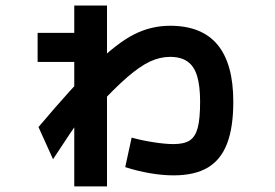

<svg xmlns="http://www.w3.org/2000/svg" viewBox="-20 -620 978 682"><path d="M424.8 -26.4 447.6 -131.2Q484.5 -121 526 -114.6Q567.4 -108.2 596.6 -108.2Q633.7 -108.2 653.7 -121Q673.6 -133.8 682.2 -165.6Q690.8 -197.4 690.8 -258.6Q690.8 -315.1 680.1 -350.2Q669.3 -385.4 645.7 -401.7Q622.1 -418 584.1 -418Q548.7 -418 513.1 -401.6Q477.5 -385.2 431.4 -345.3Q385.3 -305.4 317.9 -232.3H288.2Q228.6 -147.1 168.4 -54.4L116.7 -168.7Q240.9 -315.6 318.5 -391.5Q396.1 -467.5 456.5 -498Q517 -528.5 584.1 -528.5Q697 -528.5 752.8 -461Q808.7 -393.5 808.7 -258.6Q808.7 -167.4 786.5 -109.8Q764.3 -52.1 717.8 -24.6Q671.2 2.9 596.6 2.9Q557 2.9 512.3 -4.8Q467.6 -12.5 424.8 -26.4ZM243.8 -400H113.6V-503.3H243.8V-600.3H360.1V42.1H243.8Z"/></svg>

Font: WEMIX Pretendard Variable
Style: Regular
Weight: 400
Designer: Base glyphs from Inter by Rasmus Andersson; Hangeul glyphs from Noto Sans CJK(Source Han Sans) by Jang Soo-young and Kan
Foundry: Kil Hyung-jin
Version: Version 1.000;Glyphs 3.2 (3208)